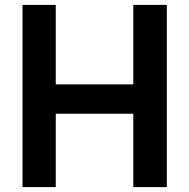

<svg xmlns="http://www.w3.org/2000/svg" viewBox="-20 -765 773 785"><path d="M208 0V-300H525V0H662V-745H525V-420H208V-745H72V0Z"/></svg>

Font: Plus Jakarta Sans
Style: Bold
Weight: 700
Designer: Gumpita Rahayu
Foundry: Tokotype
Version: Version 2.071;gftools[0.9.30]